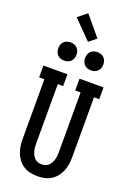

<svg xmlns="http://www.w3.org/2000/svg" viewBox="-215 -1262 930 1345"><g transform="rotate(20 250.0 -589.5)"><path d="M250 8Q224 8 197.5 2.5Q171 -3 148.5 -17Q126 -31 109.5 -51.5Q93 -72 83 -96.5Q73 -121 69 -147.5Q65 -174 65 -200V-647H26V-735H205V-647H165V-200Q165 -186 166.5 -172.5Q168 -159 172 -145.5Q176 -132 182.5 -120Q189 -108 199 -98.5Q209 -89 222.5 -84.5Q236 -80 250 -80Q264 -80 277.5 -84.5Q291 -89 301 -98.5Q311 -108 317.5 -120Q324 -132 328 -145.5Q332 -159 333.5 -172.5Q335 -186 335 -200V-647H295V-735H474V-647H435V-200Q435 -174 431 -147.5Q427 -121 417 -96.5Q407 -72 390.5 -51.5Q374 -31 351.5 -17Q329 -3 302.5 2.5Q276 8 250 8ZM350 -817Q336 -817 323 -821.5Q310 -826 300.5 -835.5Q291 -845 286.5 -858Q282 -871 282 -885Q282 -899 286.5 -912Q291 -925 300.5 -934.5Q310 -944 323 -948.5Q336 -953 350 -953Q364 -953 377 -948.5Q390 -944 399.5 -934.5Q409 -925 413.5 -912Q418 -899 418 -885Q418 -871 413.5 -858Q409 -845 399.5 -835.5Q390 -826 377 -821.5Q364 -817 350 -817ZM150 -817Q136 -817 123 -821.5Q110 -826 100.5 -835.5Q91 -845 86.5 -858Q82 -871 82 -885Q82 -899 86.5 -912Q91 -925 100.5 -934.5Q110 -944 123 -948.5Q136 -953 150 -953Q164 -953 177 -948.5Q190 -944 199.5 -934.5Q209 -925 213.5 -912Q218 -899 218 -885Q218 -871 213.5 -858Q209 -845 199.5 -835.5Q190 -826 177 -821.5Q164 -817 150 -817ZM262 -998 129 -1133 196 -1187 317 -1042Z"/></g></svg>

Font: Iosevka Curly Slab Semibold
Style: Regular
Weight: 600
Monospace: yes
Designer: Belleve Invis
Foundry: Belleve Invis
Version: Version 22.1.2; ttfautohint (v1.8.4)